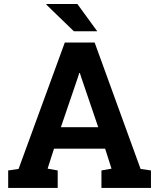

<svg xmlns="http://www.w3.org/2000/svg" viewBox="-20 -919 778 939"><path d="M20 0V-85.4L70.8 -92.8L296.9 -710.9H442.9L667.5 -92.8L718.3 -85.4V0H476.1V-85.4L525.4 -94.2L494.1 -191.9H244.1L212.9 -94.2L262.2 -85.4V0ZM277.8 -296.9H460.4L377.4 -540.5L370.6 -562H367.7L360.4 -539.1ZM455.6 -766.1H451.7H341.3L206.5 -896.5L207.5 -899.4H358.4Z"/></svg>

Font: Roboto Slab LO
Style: Bold
Weight: 700
Designer: Google
Version: Version 2.000